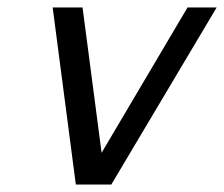

<svg xmlns="http://www.w3.org/2000/svg" viewBox="-20 -492 600 514"><path d="M121 -472H201L252 -83L482 -472H560L278 2H183Z"/></svg>

Font: Coval
Style: Light Italic
Weight: 300
Foundry: Context Ltd
Version: Version 001.000